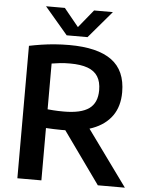

<svg xmlns="http://www.w3.org/2000/svg" viewBox="-62 -997 799 1047"><g transform="rotate(5 338.0 -474.0)"><path d="M73 0V-725Q104.5 -731.5 140 -737Q175.5 -742.5 213.8 -745.5Q252 -748.5 292 -748.5Q447 -748.5 524.2 -692.2Q601.5 -636 601.5 -517Q601.5 -440 564.8 -388Q528 -336 458.8 -309.8Q389.5 -283.5 291.5 -283.5Q266 -283.5 246 -284.5Q226 -285.5 204.5 -286.5V0ZM513.5 0 267.5 -344H412L661.5 0ZM293.5 -384.5Q387.5 -384.5 431.5 -416.2Q475.5 -448 475.5 -517Q475.5 -563 457.2 -592Q439 -621 401.2 -634.8Q363.5 -648.5 305 -648.5Q275 -648.5 251.2 -646Q227.5 -643.5 204.5 -639.5V-389Q220.5 -387.5 234.2 -386.5Q248 -385.5 262.2 -385Q276.5 -384.5 293.5 -384.5ZM273 -800 147 -948H250L341 -836.5H319L410 -948H513L387 -800Z"/></g></svg>

Font: Encode Sans Condensed Thin SemiBold
Style: Regular
Weight: 600
Version: Version 3.002